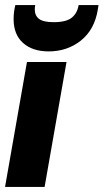

<svg xmlns="http://www.w3.org/2000/svg" viewBox="-27 -742 411 762"><path d="M-7 0 80 -496H237L150 0ZM166 -538Q102 -538 64.5 -571.5Q27 -605 27 -666Q27 -680 28.5 -693Q30 -706 34 -722H113Q112 -718 111.5 -713.5Q111 -709 111 -705Q111 -680 128 -667Q145 -654 186 -654Q236 -654 258 -672Q280 -690 285 -722H364L361 -703Q348 -624 294 -581Q240 -538 166 -538Z"/></svg>

Font: Rethink Sans ExtraBold
Style: Italic
Weight: 800
Italic angle: -10°
Designer: The Rethink Sans project authors (Hans Thiessen). DM Sans designed by Colophon Foundry.
Foundry: Rethink Communications LLC
Version: Version 1.001